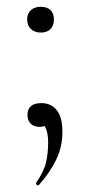

<svg xmlns="http://www.w3.org/2000/svg" viewBox="-20 -366 262 566"><path d="M102 -62Q131 -62 147.5 -41Q164 -20 164 23Q164 67 145.5 105Q127 143 95 179Q91 182 88 178.5Q85 175 87 172Q110 139 116 111.5Q122 84 122 54Q122 25 113 8Q104 -9 93 -20L131 -27Q132 -10 122 -1Q112 8 97 8Q80 8 70.5 -1.5Q61 -11 61 -27Q61 -44 71 -53Q81 -62 102 -62ZM100 -270Q82 -270 71 -280.5Q60 -291 60 -309Q60 -326 71 -336Q82 -346 100 -346Q119 -346 129 -336Q139 -326 139 -309Q139 -291 129 -280.5Q119 -270 100 -270Z"/></svg>

Font: Cormorant Garamond Light Light
Style: Regular
Weight: 300
Version: Version 4.001